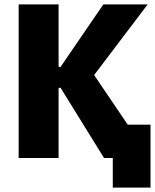

<svg xmlns="http://www.w3.org/2000/svg" viewBox="-20 -720 706 875"><path d="M65 0H247V-320H256L454 0H494V135H666V-152H562L409 -378L653 -700H451L256 -415H247V-700H65Z"/></svg>

Font: Fixel Text ExtraBold
Style: Regular
Weight: 800
Width: 4
Designer: AlfaBravo + MacPaw
Foundry: Kyrylo Tkachov, Marchela Mozhyna, Serhii Makarenko, Maria Weinstein, Zakhar Kryvoshyya
Version: Version 1.211